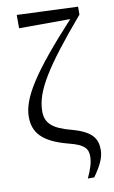

<svg xmlns="http://www.w3.org/2000/svg" viewBox="-110 -868 681 1149"><g transform="rotate(-10 230.5 -294.0)"><path d="M327 225H366C409 164 433 118 433 69C433 2 405 -45 285 -78C168 -108 128 -147 128 -218C128 -339 212 -473 448 -750V-798L78 -813V-732L389 -733C135 -457 43 -314 43 -199C43 -104 95 -42 246 -2C350 23 364 54 364 98C364 133 351 174 327 225Z"/></g></svg>

Font: Noto Serif JP Medium
Style: Regular
Weight: 500
Designer: Ryoko NISHIZUKA 西塚涼子 (kana & ideographs); Frank Grießhammer (Latin, Greek & Cyrillic); Wenlong ZHANG 张文龙 (bopomofo); San
Foundry: Adobe
Version: Version 2.001;hotconv 1.1.0;makeotfexe 2.6.0